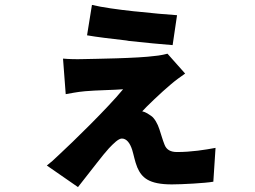

<svg xmlns="http://www.w3.org/2000/svg" viewBox="-20 -682 1040 783"><path d="M702 -620C660 -623 599 -628 537 -635L526 -636C461 -643 396 -652 355 -662L335 -538C374 -531 434 -524 495 -517L506 -515C573 -508 641 -501 684 -498L702 -620ZM424 -77C443 -97 463 -117 477 -117C496 -117 510 -99 519 -71C525 -52 530 -23 540 1C558 42 586 70 681 70C720 70 817 65 850 59L859 -79C817 -71 760 -62 702 -62C676 -62 659 -71 651 -92C643 -112 637 -134 630 -155C623 -177 610 -200 597 -209C584 -218 571 -226 560 -228C572 -242 637 -305 678 -339C693 -352 716 -369 735 -382L663 -463C653 -460 627 -455 613 -454C542 -444 360 -442 320 -441C290 -440 258 -441 237 -443L248 -298C266 -301 293 -307 327 -310C371 -314 447 -315 482 -318C419 -241 274 -100 223 -53C198 -29 188 -20 171 -7L298 81C359 4 400 -51 424 -77Z"/></svg>

Font: Glow Sans SC Normal ExtraBold
Style: Regular
Weight: 800
Designer: Ryoko NISHIZUKA (kana, bopomofo & ideographs); Paul D. Hunt (Latin, Greek & Cyrillic); Sandoll Communications, Soo-young
Version: Version 0.93